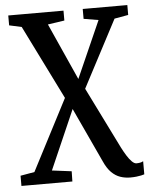

<svg xmlns="http://www.w3.org/2000/svg" viewBox="-55 -597 701 890"><g transform="rotate(-5 295.0 -152.0)"><path d="M515 246.5Q491 246.5 469 239Q447 231.5 428.2 213Q409.5 194.5 394.5 161L276.5 -93L156 182.5L247 194L246 241.5H9V194L74.5 182.5L245.5 -147.5L74.5 -492.5L17 -505V-551H274V-505L196.5 -493.5L315 -229.5L432 -493.5L363.5 -505V-551H571V-505L506.5 -493.5L342.5 -181.5L484 104.5Q494 124 505.2 142.2Q516.5 160.5 528 172Q539.5 183.5 549 183.5Q557.5 183.5 566 182Q574.5 180.5 581 176.5V237.5Q575.5 239.5 566 241.5Q556.5 243.5 543.8 245Q531 246.5 515 246.5Z"/></g></svg>

Font: Merriweather 28pt Medium
Style: Regular
Weight: 500
Version: Version 2.100